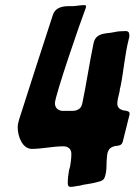

<svg xmlns="http://www.w3.org/2000/svg" viewBox="-20 -733 525 748"><path d="M104 -153C145 -153 185 -163 228 -163C243 -163 258 -154 258 -134C258 -117 256 -101 253 -84L249 -70C246 -53 244 -37 244 -20C244 -10 247 -5 254 -5C262 -5 270 -6 278 -8C287 -9 295 -10 304 -13C329 -17 347 -20 360 -24C375 -27 380 -31 384 -35C388 -40 391 -50 393 -63C396 -78 394 -98 397 -126C399 -146 407 -158 422 -162C427 -165 433 -164 438 -165C450 -168 453 -168 458 -180L483 -280C484 -284 485 -287 485 -289C485 -298 481 -299 469 -302C468 -302 468 -302 467 -302L462 -303C461 -303 461 -303 460 -303C456 -304 453 -306 450 -307C441 -312 437 -319 437 -329C437 -335 438 -341 439 -347L446 -377L447 -386L450 -398C462 -458 466 -518 481 -578C482 -582 483 -585 483 -587C484 -589 484 -592 484 -596C484 -607 479 -612 470 -612C454 -612 439 -611 426 -608C421 -607 415 -606 409 -605L398 -604C392 -603 386 -602 381 -601C372 -599 364 -595 357 -589C350 -582 346 -573 344 -562C328 -486 317 -408 301 -332C300 -326 298 -320 293 -313C285 -304 272 -301 263 -301H225C210 -301 194 -310 194 -331C194 -360 296 -656 312 -696C313 -699 315 -703 315 -708C315 -711 315 -713 308 -713C293 -713 280 -710 265 -709H248C222 -709 195 -703 186 -675C141 -538 98 -403 54 -266C51 -256 49 -246 49 -237C49 -200 68 -153 104 -153Z"/></svg>

Font: Bangerz
Style: Regular
Weight: 400
Designer: vernon adams
Foundry: Vernon Adams
Version: Version 2.10;December 28, 2023;FontCreator 13.0.0.2683 64-bi